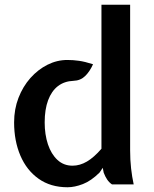

<svg xmlns="http://www.w3.org/2000/svg" viewBox="-20 -778 651 810"><path d="M265 12Q193.5 12 143 -23.8Q92.5 -59.5 66 -121.5Q39.5 -183.5 39.5 -261.5Q39.5 -317.5 58 -365.2Q76.5 -413 108.2 -448.8Q140 -484.5 180.2 -504.8Q220.5 -525 264 -525Q288.5 -525 313.2 -521.5Q338 -518 372.5 -507Q359 -476.5 339.2 -457.2Q319.5 -438 290 -437Q251.5 -435.5 224.5 -414.8Q197.5 -394 183 -355.2Q168.5 -316.5 168.5 -261.5Q168.5 -210.5 182.2 -169.2Q196 -128 222.2 -103.5Q248.5 -79 286 -79Q317 -79 346.8 -96.5Q376.5 -114 408 -150.5V-758H529V-143.5Q529 -103.5 533 -67.8Q537 -32 544 0H452.5Q440 -8.5 431.8 -21Q423.5 -33.5 417.5 -49.5L413.5 -70L400 -50Q364.5 -15 329.8 -1.5Q295 12 265 12Z"/></svg>

Font: Expletus Sans SemiBold
Style: Regular
Weight: 600
Version: Version 7.500